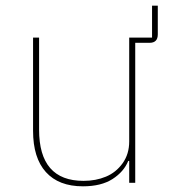

<svg xmlns="http://www.w3.org/2000/svg" viewBox="-20 -637 596 669"><path d="M269 12.2Q184.6 12.2 139.9 -37.4Q95.2 -86.9 95.2 -181.2V-505.9H116.2V-185.1Q116.2 -6.8 271 -6.8Q314 -6.8 349.1 -21.5Q384.3 -36.1 407.2 -68.1Q430.2 -100.1 430.2 -144V-505.9H509.8V-617.2H529.8V-517.1Q529.8 -487.8 501 -487.8H451.2V0H430.2V-76.2H426.8Q411.6 -38.6 372.1 -13.2Q332.5 12.2 269 12.2Z"/></svg>

Font: Anuphan Thin
Style: Regular
Weight: 250
Designer: Mike Abbink, Paul van der Laan, Pieter van Rosmalen, Mint Tantisuwanna
Foundry: Bold Monday; Cadson Demak
Version: Version 3.002;hotconv 1.0.109;makeotfexe 2.5.65596